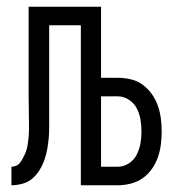

<svg xmlns="http://www.w3.org/2000/svg" viewBox="-20 -550 540 570"><path d="M14 0V-55Q21 -55 28 -58Q35 -61 39.5 -67Q44 -73 47.5 -79.5Q51 -86 54 -92.5Q57 -99 59 -106Q61 -113 62 -120.5Q63 -128 64 -135Q65 -142 65.5 -149.5Q66 -157 66 -164.5Q66 -172 66 -179Q66 -200 65.5 -221.5Q65 -243 65 -264V-530H280V-319H330Q349 -319 368.5 -314.5Q388 -310 403.5 -298.5Q419 -287 430.5 -271Q442 -255 448.5 -236.5Q455 -218 457.5 -198.5Q460 -179 460 -160Q460 -140 457.5 -120.5Q455 -101 448.5 -82.5Q442 -64 430.5 -48Q419 -32 403.5 -21Q388 -10 368.5 -5Q349 0 330 0H220V-475H126V-264Q126 -249 126 -234Q126 -219 126 -205Q126 -188 126 -171.5Q126 -155 124.5 -138.5Q123 -122 120 -106Q117 -90 111.5 -74.5Q106 -59 97 -44.5Q88 -30 75.5 -19.5Q63 -9 46.5 -4.5Q30 0 14 0ZM330 -55Q347 -55 362.5 -65Q378 -75 386 -91Q394 -107 397 -124.5Q400 -142 400 -160Q400 -177 397 -195Q394 -213 386 -228.5Q378 -244 362.5 -254Q347 -264 330 -264H280V-55Z"/></svg>

Font: Iosevka Term Light
Style: Regular
Weight: 300
Monospace: yes
Designer: Belleve Invis
Foundry: Belleve Invis
Version: Version 9.0.1; ttfautohint (v1.8.3)